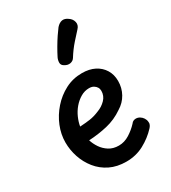

<svg xmlns="http://www.w3.org/2000/svg" viewBox="-206 -961 947 1065"><g transform="rotate(-30 267.5 -428.0)"><path d="M284 1Q225 1 180 -21Q135 -43 104.5 -81Q74 -119 58.5 -165.5Q43 -212 43 -260Q43 -312 63.5 -362.5Q84 -413 121 -455Q158 -497 207 -522.5Q256 -548 314 -548Q361 -548 395 -530.5Q429 -513 448 -482Q467 -451 467 -410Q467 -366 446.5 -329Q426 -292 388 -269Q339 -235 281.5 -221.5Q224 -208 163 -205Q171 -179 187.5 -154.5Q204 -130 230 -113.5Q256 -97 292 -97Q328 -97 360.5 -117.5Q393 -138 417 -164Q424 -174 432 -177Q440 -180 447 -180Q460 -180 471.5 -173Q483 -166 490.5 -154.5Q498 -143 499 -130Q501 -120 496.5 -110.5Q492 -101 485 -94Q448 -54 397 -26.5Q346 1 284 1ZM158 -296Q193 -298 222 -302Q251 -306 284 -320Q314 -331 336.5 -354Q359 -377 359 -409Q359 -422 353 -432Q347 -442 335.5 -449Q324 -456 306 -456Q278 -456 252.5 -441Q227 -426 207 -402.5Q187 -379 174.5 -350.5Q162 -322 158 -296ZM314 -646Q305 -631 287 -627.5Q269 -624 250 -636Q234 -645 234.5 -661.5Q235 -678 242 -692Q254 -716 270 -743.5Q286 -771 302.5 -795.5Q319 -820 330 -834Q347 -853 365 -856Q383 -859 402 -845Q422 -832 427 -810.5Q432 -789 415 -771Q399 -754 368.5 -719.5Q338 -685 314 -646Z"/></g></svg>

Font: Playpen Sans Medium
Style: Regular
Weight: 500
Designer: Laura Meseguer, Veronika Burian, José Scaglione
Foundry: TypeTogether
Version: Version 1.001